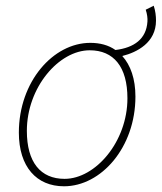

<svg xmlns="http://www.w3.org/2000/svg" viewBox="-20 -640 566 672"><path d="M204 12C334 12 454 -124 454 -302C454 -364 437 -412 408 -444C460 -457 526 -491 526 -568C526 -584 524 -602 518 -620L490 -606C495 -591 497 -576 496 -564C492 -504 450 -473 384 -465C360 -482 330 -490 296 -490C166 -490 46 -354 46 -176C46 -56 108 12 204 12ZM206 -14C122 -14 74 -72 74 -182C74 -334 186 -464 294 -464C378 -464 426 -406 426 -296C426 -144 314 -14 206 -14Z"/></svg>

Font: Source Sans Pro ExtraLight
Style: Italic
Weight: 200
Italic angle: -11°
Designer: Paul D. Hunt
Foundry: Adobe Systems Incorporated
Version: Version 3.006;hotconv 1.0.111;makeotfexe 2.5.65597